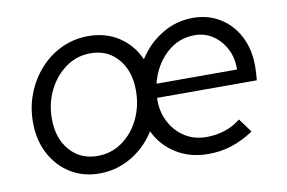

<svg xmlns="http://www.w3.org/2000/svg" viewBox="-60 -598 1061 709"><g transform="rotate(-10 470.5 -243.5)"><path d="M261 10Q200 10 152.5 -19.5Q105 -49 78 -100.5Q51 -152 51 -218Q51 -276 71 -326.5Q91 -377 126 -415.5Q161 -454 207.5 -475.5Q254 -497 307 -497Q372 -497 421 -465Q470 -433 495 -377Q529 -431 582.5 -463.5Q636 -496 699 -496Q756 -496 800.5 -468.5Q845 -441 870 -392.5Q895 -344 895 -281Q895 -257 892 -228H518Q516 -179 536 -139.5Q556 -100 591.5 -77Q627 -54 673 -54Q748 -54 802 -97L840 -45Q797 -17 756 -4Q715 9 670 9Q601 9 549 -23.5Q497 -56 471 -111Q437 -56 381.5 -23Q326 10 261 10ZM265 -55Q316 -55 357 -83.5Q398 -112 422 -161Q446 -210 446 -269Q446 -342 407 -387.5Q368 -433 304 -433Q253 -433 212 -404Q171 -375 146.5 -326.5Q122 -278 122 -219Q122 -146 161.5 -100.5Q201 -55 265 -55ZM694 -432Q633 -432 587.5 -389.5Q542 -347 525 -280H827Q828 -323 810.5 -357Q793 -391 763 -411.5Q733 -432 694 -432Z"/></g></svg>

Font: Red Hat Text VF
Style: Italic
Weight: 400
Italic angle: -12°
Designer: Pentagram, MCKL
Foundry: Pentagram, MCKL
Version: Version 1.023